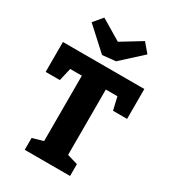

<svg xmlns="http://www.w3.org/2000/svg" viewBox="-228 -1089 1081 1207"><g transform="rotate(30 312.5 -485.0)"><path d="M148 0V-86L256 -117L226 -74V-609L260 -583H111L149 -616L120 -490H17V-707H608V-490H506L478 -609L515 -583H365L400 -609V-74L371 -117L477 -86V0ZM461 -970 516 -905 367 -769 271 -759 111 -905 166 -970 377 -844 258 -846Z"/></g></svg>

Font: Bitter Thin ExtraBold
Style: Regular
Weight: 800
Version: Version 3.020